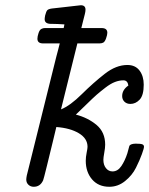

<svg xmlns="http://www.w3.org/2000/svg" viewBox="-20 -714 574 739"><path d="M81.1 -22.9Q81.1 -27.8 83 -38.1L196.8 -496.1Q198.7 -503.9 203.4 -521Q208 -538.1 210 -546.9H146Q124 -546.9 124 -564.9Q124 -573.7 128.4 -586.9Q132.8 -600.1 140.1 -603Q146 -606 152.8 -606H225.1L228 -620.1Q198.2 -622.1 182.1 -622.1H176.8Q151.9 -622.1 151.9 -640.1Q151.9 -645 153.8 -654.8Q157.7 -669.9 161.9 -674.6Q166 -679.2 179.2 -681.2Q194.3 -683.1 222.2 -686Q250 -689 269.5 -691.4Q289.1 -693.8 291 -693.8Q309.1 -693.8 309.1 -676.8Q309.1 -669.9 306.6 -659.9Q304.2 -649.9 300 -634Q295.9 -618.2 293 -606H371.1Q393.1 -606 393.1 -587.9Q393.1 -580.1 388.4 -566.7Q383.8 -553.2 377 -549.8Q371.1 -546.9 362.8 -546.9H277.8L214.8 -293Q250 -307.1 294.9 -351.6Q339.8 -396 383.3 -429.9Q426.8 -463.9 470.2 -463.9Q501 -463.9 517.1 -442.4Q533.2 -420.9 533.2 -388.2Q533.2 -347.2 517.6 -330.6Q502 -314 481.9 -314Q467.8 -314 459 -322.5Q450.2 -331.1 450.2 -344.2Q450.2 -368.2 474.1 -384.8Q471.2 -404.8 455.1 -404.8Q439 -404.8 422.4 -398.4Q405.8 -392.1 385.5 -376.5Q365.2 -360.8 352.1 -349.4Q338.9 -337.9 312 -311.5Q285.2 -285.2 272 -272.9Q318.8 -260.7 351.8 -232.9Q384.8 -205.1 384.8 -157.2Q384.8 -145 381.3 -126Q377.9 -106.9 377.9 -99.1Q377.9 -79.1 387.9 -66.7Q397.9 -54.2 413.1 -54.2Q433.1 -54.2 447 -74.7Q460.9 -95.2 470.2 -124L478 -152.8Q482.9 -160.6 502 -161.1Q522 -161.1 528.1 -158.4Q534.2 -155.8 534.2 -148.9Q534.2 -143.1 526.1 -120.6Q518.1 -98.1 503.4 -68.6Q488.8 -39.1 461.4 -17.1Q434.1 4.9 400.9 4.9Q358.9 4.9 334.5 -23.4Q310.1 -51.8 310.1 -95.2Q310.1 -109.4 313.5 -126.2Q316.9 -143.1 316.9 -148.9Q316.9 -181.2 283.4 -201.2Q250 -221.2 196.8 -225.1Q196.8 -224.1 184.8 -175Q172.9 -126 160.4 -75Q147.9 -23.9 146 -20Q134.8 4.9 109.9 4.9Q97.7 4.9 89.4 -2.9Q81.1 -10.7 81.1 -22.9Z"/></svg>

Font: CMU Concrete
Style: Italic
Weight: 500
Italic angle: -14.04°
Version: Version 0.7.0